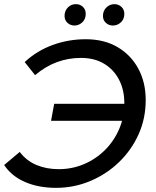

<svg xmlns="http://www.w3.org/2000/svg" viewBox="-23 -897 752 925"><path d="M223 -315 238 -397H613L597 -315ZM390 -708Q479 -708 543.5 -670Q608 -632 643.5 -566Q679 -500 679 -415Q679 -326 644.5 -249.5Q610 -173 549.5 -115Q489 -57 411 -24.5Q333 8 247 8Q163 8 98 -20Q33 -48 -3 -102L72 -165Q105 -122 153 -102Q201 -82 260 -82Q324 -82 381 -106Q438 -130 482 -173.5Q526 -217 551 -275Q576 -333 576 -400Q576 -464 550.5 -513Q525 -562 478.5 -590Q432 -618 367 -618Q307 -618 252 -598Q197 -578 146 -535L96 -598Q154 -652 230 -680Q306 -708 390 -708ZM521 -774Q501 -774 487 -787Q473 -800 473 -820Q473 -845 489.5 -861Q506 -877 528 -877Q548 -877 562 -864Q576 -851 576 -830Q576 -805 559.5 -789.5Q543 -774 521 -774ZM336 -774Q316 -774 302 -787Q288 -800 288 -820Q288 -845 304 -861Q320 -877 342 -877Q363 -877 376.5 -864Q390 -851 390 -830Q390 -805 373.5 -789.5Q357 -774 336 -774Z"/></svg>

Font: MOST Montserrat Medium
Style: Italic
Weight: 500
Italic angle: -11.3°
Designer: Julieta Ulanovsky
Foundry: Julieta Ulanovsky
Version: Version 8.000;March 11, 2024;FontCreator 15.0.0.2926 64-bit